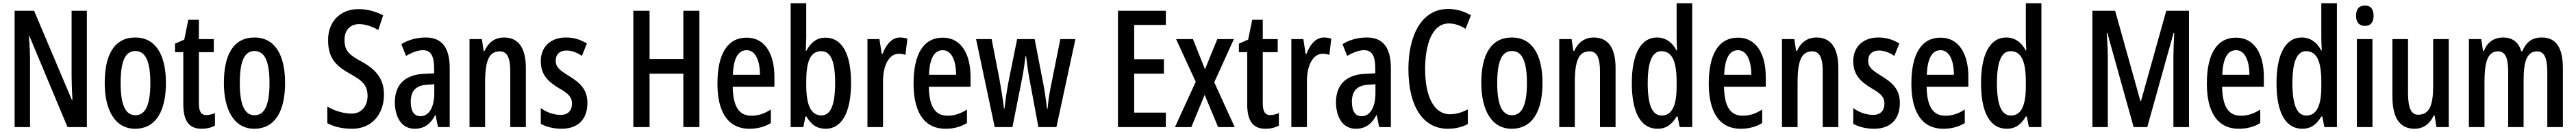

<svg xmlns="http://www.w3.org/2000/svg" viewBox="-20 -780 15866 810"><path d="M515 0V-714H421V-316C421 -278 423 -228 426 -166H423L190 -714H70V0H165V-407C165 -448 163 -498 158 -557H162L396 0Z M1002 -271C1002 -453 932 -550 814 -550C684 -550 625 -444 625 -271C625 -107 687 10 812 10C946 10 1002 -108 1002 -271ZM723 -270C723 -402 750 -467 814 -467C877 -467 906 -402 906 -271C906 -138 877 -73 814 -73C751 -73 723 -140 723 -270Z M1252 -74C1215 -74 1205 -100 1205 -150V-460H1297V-540H1205V-659H1140L1115 -537L1058 -512V-460H1109V-142C1109 -40 1143 10 1221 10C1254 10 1281 3 1304 -9V-86C1286 -79 1269 -74 1252 -74Z M1736 -271C1736 -453 1666 -550 1548 -550C1418 -550 1359 -444 1359 -271C1359 -107 1421 10 1546 10C1680 10 1736 -108 1736 -271ZM1457 -270C1457 -402 1484 -467 1548 -467C1611 -467 1640 -402 1640 -271C1640 -138 1611 -73 1548 -73C1485 -73 1457 -140 1457 -270Z M2345 -200C2345 -292 2300 -351 2209 -401C2126 -446 2102 -470 2102 -537C2102 -592 2135 -632 2192 -632C2228 -632 2268 -620 2310 -596L2340 -686C2298 -708 2246 -724 2189 -724C2076 -725 1999 -646 2001 -532C2001 -419 2053 -374 2138 -326C2219 -282 2244 -252 2244 -190C2244 -131 2208 -83 2146 -83C2100 -83 2043 -98 1996 -126V-24C2042 0 2092 10 2150 10C2268 10 2345 -77 2345 -200Z M2603 -550C2547 -550 2496 -536 2452 -509L2481 -437C2521 -460 2555 -472 2585 -472C2634 -472 2654 -436 2654 -361V-330L2591 -327C2477 -322 2412 -262 2412 -153C2412 -68 2449 10 2534 10C2593 10 2631 -18 2661 -74H2663L2678 0H2750V-362C2750 -483 2705 -550 2603 -550ZM2610 -260 2655 -263V-209C2655 -121 2622 -67 2570 -67C2532 -67 2510 -95 2510 -156C2510 -222 2542 -256 2610 -260Z M3084 -550C3031 -550 2988 -521 2965 -468H2959L2948 -540H2872V0H2968V-274C2968 -410 2993 -465 3059 -465C3105 -465 3123 -423 3123 -341V0H3219V-363C3219 -488 3172 -550 3084 -550Z M3598 -149C3598 -231 3553 -272 3486 -313C3422 -352 3403 -370 3403 -408C3403 -446 3428 -470 3469 -470C3502 -470 3535 -457 3564 -437L3595 -513C3556 -537 3514 -550 3466 -550C3372 -550 3311 -493 3311 -405C3311 -323 3354 -280 3421 -240C3484 -205 3503 -182 3503 -145C3503 -100 3477 -75 3434 -75C3388 -75 3342 -93 3311 -117V-20C3345 -2 3388 10 3439 10C3539 10 3598 -46 3598 -149Z M4288 0V-714H4189V-417H3981V-714H3881V0H3981V-328H4189V0Z M4579 -549C4461 -549 4399 -449 4399 -267C4399 -106 4455 10 4596 10C4645 10 4689 -1 4728 -25V-108C4686 -81 4649 -70 4608 -70C4531 -70 4495 -128 4493 -248H4750V-309C4750 -447 4693 -549 4579 -549ZM4579 -472C4634 -472 4661 -406 4661 -321H4494C4498 -425 4528 -472 4579 -472Z M4946 -551V-760H4850V0H4928L4941 -65H4947C4978 -12 5015 10 5066 10C5166 10 5222 -92 5222 -271C5222 -451 5166 -549 5064 -549C5015 -549 4976 -523 4947 -469H4943C4944 -502 4946 -530 4946 -551ZM5039 -466C5098 -466 5124 -401 5124 -272C5124 -135 5096 -72 5040 -72C4976 -72 4946 -132 4946 -258V-280C4946 -389 4965 -466 5039 -466Z M5523 -550C5475 -550 5438 -508 5416 -449H5411L5397 -540H5323V0H5419V-280C5418 -379 5457 -450 5515 -450C5531 -450 5545 -448 5557 -443L5569 -543C5552 -548 5538 -550 5523 -550Z M5787 -549C5669 -549 5607 -449 5607 -267C5607 -106 5663 10 5804 10C5853 10 5897 -1 5936 -25V-108C5894 -81 5857 -70 5816 -70C5739 -70 5703 -128 5701 -248H5958V-309C5958 -447 5901 -549 5787 -549ZM5787 -472C5842 -472 5869 -406 5869 -321H5702C5706 -425 5736 -472 5787 -472Z M6318 -310 6376 0H6487L6604 -540H6511L6451 -242C6441 -192 6435 -147 6433 -114H6429C6421 -181 6412 -239 6403 -282L6353 -540H6245L6193 -284C6180 -219 6173 -163 6167 -114H6164C6157 -172 6147 -234 6137 -289L6088 -540H5992L6107 0H6216L6278 -311C6285 -347 6291 -394 6297 -436H6300C6305 -397 6311 -350 6318 -310Z M7161 0V-89H6966V-328H7149V-416H6966V-627H7161V-714H6866V0Z M7345 -278 7217 0H7318L7400 -198L7483 0H7585L7459 -275L7580 -540H7478L7402 -355L7328 -540H7224Z M7805 -74C7768 -74 7758 -100 7758 -150V-460H7850V-540H7758V-659H7693L7668 -537L7611 -512V-460H7662V-142C7662 -40 7696 10 7774 10C7807 10 7834 3 7857 -9V-86C7839 -79 7822 -74 7805 -74Z M8134 -550C8086 -550 8049 -508 8027 -449H8022L8008 -540H7934V0H8030V-280C8029 -379 8068 -450 8126 -450C8142 -450 8156 -448 8168 -443L8180 -543C8163 -548 8149 -550 8134 -550Z M8400 -550C8344 -550 8293 -536 8249 -509L8278 -437C8318 -460 8352 -472 8382 -472C8431 -472 8451 -436 8451 -361V-330L8388 -327C8274 -322 8209 -262 8209 -153C8209 -68 8246 10 8331 10C8390 10 8428 -18 8458 -74H8460L8475 0H8547V-362C8547 -483 8502 -550 8400 -550ZM8407 -260 8452 -263V-209C8452 -121 8419 -67 8367 -67C8329 -67 8307 -95 8307 -156C8307 -222 8339 -256 8407 -260Z M8904 -636C8942 -636 8976 -623 9007 -603L9040 -686C8996 -712 8950 -725 8899 -725C8737 -725 8655 -564 8655 -357C8655 -126 8746 10 8897 10C8945 10 8986 0 9021 -19V-109C8987 -91 8951 -79 8910 -79C8816 -79 8758 -182 8758 -356C8758 -509 8802 -636 8904 -636Z M9481 -271C9481 -453 9411 -550 9293 -550C9163 -550 9104 -444 9104 -271C9104 -107 9166 10 9291 10C9425 10 9481 -108 9481 -271ZM9202 -270C9202 -402 9229 -467 9293 -467C9356 -467 9385 -402 9385 -271C9385 -138 9356 -73 9293 -73C9230 -73 9202 -140 9202 -270Z M9796 -550C9743 -550 9700 -521 9677 -468H9671L9660 -540H9584V0H9680V-274C9680 -410 9705 -465 9771 -465C9817 -465 9835 -423 9835 -341V0H9931V-363C9931 -488 9884 -550 9796 -550Z M10190 10C10242 10 10277 -15 10307 -65H10313L10326 0H10403V-760H10307V-550C10307 -529 10308 -504 10310 -471H10306C10279 -523 10236 -550 10186 -550C10087 -550 10031 -448 10031 -270C10031 -90 10086 10 10190 10ZM10215 -71C10156 -71 10129 -138 10129 -270C10129 -397 10155 -466 10213 -466C10278 -466 10307 -407 10307 -278V-248C10307 -128 10276 -71 10215 -71Z M10685 -549C10567 -549 10505 -449 10505 -267C10505 -106 10561 10 10702 10C10751 10 10795 -1 10834 -25V-108C10792 -81 10755 -70 10714 -70C10637 -70 10601 -128 10599 -248H10856V-309C10856 -447 10799 -549 10685 -549ZM10685 -472C10740 -472 10767 -406 10767 -321H10600C10604 -425 10634 -472 10685 -472Z M11168 -550C11115 -550 11072 -521 11049 -468H11043L11032 -540H10956V0H11052V-274C11052 -410 11077 -465 11143 -465C11189 -465 11207 -423 11207 -341V0H11303V-363C11303 -488 11256 -550 11168 -550Z M11682 -149C11682 -231 11637 -272 11570 -313C11506 -352 11487 -370 11487 -408C11487 -446 11512 -470 11553 -470C11586 -470 11619 -457 11648 -437L11679 -513C11640 -537 11598 -550 11550 -550C11456 -550 11395 -493 11395 -405C11395 -323 11438 -280 11505 -240C11568 -205 11587 -182 11587 -145C11587 -100 11561 -75 11518 -75C11472 -75 11426 -93 11395 -117V-20C11429 -2 11472 10 11523 10C11623 10 11682 -46 11682 -149Z M11933 -549C11815 -549 11753 -449 11753 -267C11753 -106 11809 10 11950 10C11999 10 12043 -1 12082 -25V-108C12040 -81 12003 -70 11962 -70C11885 -70 11849 -128 11847 -248H12104V-309C12104 -447 12047 -549 11933 -549ZM11933 -472C11988 -472 12015 -406 12015 -321H11848C11852 -425 11882 -472 11933 -472Z M12341 10C12393 10 12428 -15 12458 -65H12464L12477 0H12554V-760H12458V-550C12458 -529 12459 -504 12461 -471H12457C12430 -523 12387 -550 12337 -550C12238 -550 12182 -448 12182 -270C12182 -90 12237 10 12341 10ZM12366 -71C12307 -71 12280 -138 12280 -270C12280 -397 12306 -466 12364 -466C12429 -466 12458 -407 12458 -278V-248C12458 -128 12427 -71 12366 -71Z M13122 0H13206L13368 -578H13372C13369 -512 13367 -464 13367 -430V0H13463V-714H13323L13167 -159H13164L13008 -714H12868V0H12963V-431C12963 -461 12961 -511 12956 -578H12960Z M13753 -549C13635 -549 13573 -449 13573 -267C13573 -106 13629 10 13770 10C13819 10 13863 -1 13902 -25V-108C13860 -81 13823 -70 13782 -70C13705 -70 13669 -128 13667 -248H13924V-309C13924 -447 13867 -549 13753 -549ZM13753 -472C13808 -472 13835 -406 13835 -321H13668C13672 -425 13702 -472 13753 -472Z M14161 10C14213 10 14248 -15 14278 -65H14284L14297 0H14374V-760H14278V-550C14278 -529 14279 -504 14281 -471H14277C14250 -523 14207 -550 14157 -550C14058 -550 14002 -448 14002 -270C14002 -90 14057 10 14161 10ZM14186 -71C14127 -71 14100 -138 14100 -270C14100 -397 14126 -466 14184 -466C14249 -466 14278 -407 14278 -278V-248C14278 -128 14247 -71 14186 -71Z M14547 -746C14510 -746 14492 -724 14492 -683C14492 -643 14512 -621 14547 -621C14581 -621 14600 -643 14600 -683C14600 -723 14583 -746 14547 -746ZM14593 -540H14497V0H14593Z M15063 -540H14967V-256C14967 -135 14945 -76 14874 -76C14831 -76 14812 -119 14812 -210V-540H14716V-188C14716 -66 14755 10 14852 10C14905 10 14946 -18 14970 -71H14976L14987 0H15063Z M15636 -550C15577 -550 15541 -523 15516 -466H15509C15496 -515 15460 -550 15398 -550C15342 -550 15301 -522 15280 -468H15274L15263 -540H15187V0H15283V-275C15283 -390 15299 -465 15366 -465C15409 -465 15429 -429 15429 -341V0H15524V-290C15524 -405 15546 -465 15607 -465C15649 -465 15670 -428 15670 -338V0H15766V-360C15766 -488 15724 -550 15636 -550Z"/></svg>

Font: Noto Sans Hebrew ExtraCondensed Medium
Style: Regular
Weight: 500
Width: 2
Designer: Monotype Design Team
Foundry: Monotype Imaging Inc.
Version: Version 2.004